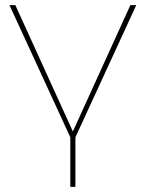

<svg xmlns="http://www.w3.org/2000/svg" viewBox="-20 -537 570 751"><path d="M261 13 17 -517H40L269 -14H261L490 -517H513L269 13ZM255 194V-10H275V194Z"/></svg>

Font: Montserrat Thin
Style: Regular
Weight: 100
Designer: Julieta Ulanovsky
Foundry: Julieta Ulanovsky
Version: Version 9.000